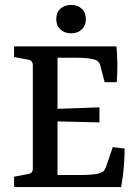

<svg xmlns="http://www.w3.org/2000/svg" viewBox="-20 -758 557 778"><path d="M404 -425 386 -494Q381 -511 365 -516Q353 -520 334.5 -522Q316 -524 294 -524H213V-317L383 -323V-262L213 -266V-49H313Q335 -49 356 -51Q377 -53 388 -58Q397 -61 401 -66Q405 -71 409 -80L437 -162L485 -156Q485 -117 481.5 -78.5Q478 -40 471 0H37V-42L95 -53Q113 -56 113 -74V-493Q113 -513 95 -516L37 -527V-570H452Q455 -535 455.5 -499.5Q456 -464 453 -425ZM328 -680Q328 -655 311.5 -639Q295 -623 268 -623Q241 -623 224.5 -639Q208 -655 208 -680Q208 -707 224.5 -722.5Q241 -738 268 -738Q295 -738 311.5 -722.5Q328 -707 328 -680Z"/></svg>

Font: Rasa Medium
Style: Regular
Weight: 500
Designer: Anna Giedrys (Yrsa+Rasa design), David Brezina (Yrsa art-direction, Rasa art-direction, design)
Foundry: Rosetta Type Foundry
Version: Version 2.004